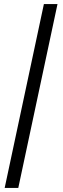

<svg xmlns="http://www.w3.org/2000/svg" viewBox="-20 -720 308 945"><path d="M3 205 196 -700H263L70 205Z"/></svg>

Font: Red Hat Display VF
Style: Italic
Weight: 300
Italic angle: -12°
Designer: Pentagram, MCKL
Foundry: Pentagram, MCKL
Version: Version 1.010